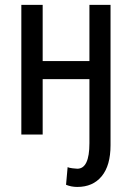

<svg xmlns="http://www.w3.org/2000/svg" viewBox="-20 -548 539 782"><path d="M153.8 -528.3H66.9V0H153.8V-225.6H344.2V35.2C344.2 104.5 327.8 139.2 294.9 139.2C292 139.2 285.6 138.6 275.9 137.5C266.1 136.3 259.3 134.8 255.4 132.8L249 204.6C263 210.4 278.3 213.4 294.9 213.4C337.2 213.4 370.4 198.8 394.3 169.7C418.2 140.5 430.2 98.5 430.2 43.5V-528.3H344.2V-299.3H153.8Z"/></svg>

Font: Roboto Condensed
Style: Regular
Weight: 400
Designer: Google
Version: Version 2.134; 2016